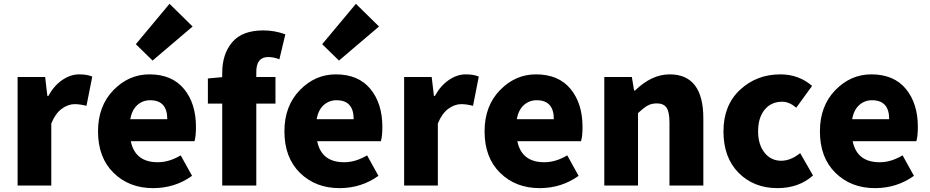

<svg xmlns="http://www.w3.org/2000/svg" viewBox="-20 -973 4876 1007"><path d="M72.3 0V-569.3H216.8L228.5 -469.7H233.4Q263.7 -524.4 307.1 -553.7Q350.6 -583 394.5 -583Q437.5 -583 463.9 -571.3L433.6 -418Q398.4 -426.8 372.1 -426.8Q336.9 -426.8 303.7 -402.3Q270.5 -377.9 249 -325.2V0Z M783.2 13.7Q657.2 13.7 575.7 -66.4Q494.1 -146.5 494.1 -284.2Q494.1 -417 574.7 -500Q655.3 -583 763.7 -583Q881.8 -583 944.8 -506.8Q1007.8 -430.7 1007.8 -307.6Q1007.8 -257.8 1000 -232.4H666Q688.5 -122.1 807.6 -122.1Q867.2 -122.1 927.7 -158.2L987.3 -50.8Q897.5 13.7 783.2 13.7ZM663.1 -347.7H857.4Q857.4 -447.3 767.6 -447.3Q728.5 -447.3 700.2 -421.9Q671.9 -396.5 663.1 -347.7ZM780.3 -655.3 692.4 -741.2 869.1 -953.1 990.2 -834Z M1476.6 -793 1445.3 -662.1Q1415 -673.8 1386.7 -673.8Q1324.2 -673.8 1324.2 -595.7V-569.3H1424.8V-429.7H1324.2V0H1145.5V-429.7H1070.3V-561.5L1145.5 -568.4V-590.8Q1145.5 -689.5 1197.8 -751.5Q1250 -813.5 1361.3 -813.5Q1420.9 -813.5 1476.6 -793Z M1760.7 13.7Q1634.8 13.7 1553.2 -66.4Q1471.7 -146.5 1471.7 -284.2Q1471.7 -417 1552.2 -500Q1632.8 -583 1741.2 -583Q1859.4 -583 1922.4 -506.8Q1985.4 -430.7 1985.4 -307.6Q1985.4 -257.8 1977.5 -232.4H1643.6Q1666 -122.1 1785.2 -122.1Q1844.7 -122.1 1905.3 -158.2L1964.8 -50.8Q1875 13.7 1760.7 13.7ZM1640.6 -347.7H1835Q1835 -447.3 1745.1 -447.3Q1706.1 -447.3 1677.7 -421.9Q1649.4 -396.5 1640.6 -347.7ZM1757.8 -655.3 1669.9 -741.2 1846.7 -953.1 1967.8 -834Z M2099.6 0V-569.3H2244.1L2255.9 -469.7H2260.7Q2291 -524.4 2334.5 -553.7Q2377.9 -583 2421.9 -583Q2464.8 -583 2491.2 -571.3L2460.9 -418Q2425.8 -426.8 2399.4 -426.8Q2364.3 -426.8 2331.1 -402.3Q2297.9 -377.9 2276.4 -325.2V0Z M2810.5 13.7Q2684.6 13.7 2603 -66.4Q2521.5 -146.5 2521.5 -284.2Q2521.5 -417 2602.1 -500Q2682.6 -583 2791 -583Q2909.2 -583 2972.2 -506.8Q3035.2 -430.7 3035.2 -307.6Q3035.2 -257.8 3027.3 -232.4H2693.4Q2715.8 -122.1 2835 -122.1Q2894.5 -122.1 2955.1 -158.2L3014.6 -50.8Q2924.8 13.7 2810.5 13.7ZM2690.4 -347.7H2884.8Q2884.8 -447.3 2794.9 -447.3Q2755.9 -447.3 2727.5 -421.9Q2699.2 -396.5 2690.4 -347.7Z M3149.4 0V-569.3H3293.9L3305.7 -498H3310.5Q3397.5 -583 3492.2 -583Q3668.9 -583 3668.9 -351.6V0H3491.2V-330.1Q3491.2 -386.7 3475.6 -408.7Q3460 -430.7 3424.8 -430.7Q3396.5 -430.7 3376 -418.9Q3355.5 -407.2 3326.2 -379.9V0Z M4057.6 13.7Q3933.6 13.7 3854 -66.4Q3774.4 -146.5 3774.4 -284.2Q3774.4 -420.9 3861.3 -502Q3948.2 -583 4073.2 -583Q4168.9 -583 4239.3 -522.5L4156.2 -408.2Q4119.1 -439.5 4083 -439.5Q4024.4 -439.5 3990.2 -397.5Q3956.1 -355.5 3956.1 -284.2Q3956.1 -214.8 3989.7 -172.4Q4023.4 -129.9 4077.1 -129.9Q4127 -129.9 4176.8 -169.9L4244.1 -52.7Q4169.9 13.7 4057.6 13.7Z M4569.3 13.7Q4443.4 13.7 4361.8 -66.4Q4280.3 -146.5 4280.3 -284.2Q4280.3 -417 4360.8 -500Q4441.4 -583 4549.8 -583Q4668 -583 4731 -506.8Q4793.9 -430.7 4793.9 -307.6Q4793.9 -257.8 4786.1 -232.4H4452.1Q4474.6 -122.1 4593.8 -122.1Q4653.3 -122.1 4713.9 -158.2L4773.4 -50.8Q4683.6 13.7 4569.3 13.7ZM4449.2 -347.7H4643.6Q4643.6 -447.3 4553.7 -447.3Q4514.6 -447.3 4486.3 -421.9Q4458 -396.5 4449.2 -347.7Z"/></svg>

Font: Gen Shin Gothic Heavy
Style: Bold
Weight: 900
Designer: [Source Han Sans]
Ryoko NISHIZUKA  (kana & ideographs); Paul D. Hunt (Latin, Greek & Cyrillic); Wenlong ZHANG  (bopomofo
Version: Version 1.002.20150607